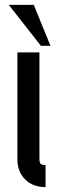

<svg xmlns="http://www.w3.org/2000/svg" viewBox="-20 -754 241 784"><path d="M141 -105Q141 -90 146 -85Q151 -80 166 -80V10Q114 10 82.5 -21.5Q51 -53 51 -105V-540H141ZM16 -734H118L186 -567H147Z"/></svg>

Font: Berliner Wand
Style: Regular
Weight: 400
Designer: Peter Wiegel
Foundry: Peter Wiegel
Version: Version 1.000